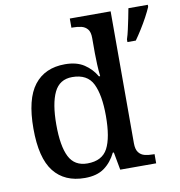

<svg xmlns="http://www.w3.org/2000/svg" viewBox="-85 -838 869 926"><g transform="rotate(-10 350.0 -375.0)"><path d="M257 10Q158 10 105.5 -56.5Q53 -123 53 -267Q53 -412 105.5 -479.5Q158 -547 256 -547Q313 -547 349.5 -523Q386 -499 408 -461H414Q411 -487 409.5 -518.5Q408 -550 408 -574V-649Q408 -678 396.5 -692Q385 -706 366.5 -710.5Q348 -715 326 -715H318V-760H518V-114Q518 -84 529.5 -69Q541 -54 559.5 -49.5Q578 -45 600 -45H607V0H431L415 -87H410Q388 -42 352 -16Q316 10 257 10ZM281 -57Q353 -57 380.5 -109Q408 -161 408 -268Q408 -370 381 -425Q354 -480 280 -480Q218 -480 191.5 -425Q165 -370 165 -267Q165 -162 191.5 -109.5Q218 -57 281 -57ZM572 -613Q579 -634 584.5 -659.5Q590 -685 595.5 -711Q601 -737 605 -760H700V-750Q691 -729 676.5 -702Q662 -675 645 -648Q628 -621 613 -600H572Z"/></g></svg>

Font: Noto Serif Kannada Medium
Style: Regular
Weight: 500
Version: Version 2.003